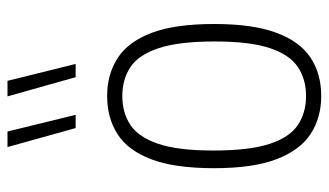

<svg xmlns="http://www.w3.org/2000/svg" viewBox="-198 -650 857 500"><g transform="rotate(-90 230.0 -399.5)"><path d="M230.5 9Q174 9 131.8 -18.5Q89.5 -46 66 -107.2Q42.5 -168.5 42.5 -270Q42.5 -372 65.5 -433Q88.5 -494 130.8 -521.2Q173 -548.5 230.5 -548.5Q287 -548.5 329.2 -521.2Q371.5 -494 394.8 -433Q418 -372 418 -270Q418 -168.5 395 -107.2Q372 -46 330 -18.5Q288 9 230.5 9ZM230.5 -30.5Q273.5 -30.5 305.5 -51.5Q337.5 -72.5 355 -124.2Q372.5 -176 372.5 -268Q372.5 -362 355 -414.5Q337.5 -467 305.5 -488Q273.5 -509 230.5 -509Q187 -509 155.2 -488Q123.5 -467 106 -415.5Q88.5 -364 88.5 -272Q88.5 -178 105.8 -125.5Q123 -73 155 -51.8Q187 -30.5 230.5 -30.5ZM279.5 -630.5 229.5 -808H270L314 -630.5ZM147 -630.5 97.5 -808H138L181.5 -630.5Z"/></g></svg>

Font: Encode Sans Condensed Condensed ExtraLight
Style: Regular
Weight: 200
Width: 3
Designer: Multiple Designers
Foundry: Impallari Type
Version: Version 3.000; ttfautohint (v1.8.3) -l 8 -r 50 -G 200 -x 14 